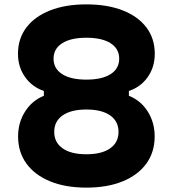

<svg xmlns="http://www.w3.org/2000/svg" viewBox="-20 -839 790 878"><path d="M375 -474.9Q446.6 -474.9 485.8 -500.1Q525.1 -525.3 525.1 -570.6Q525.1 -616 485.8 -641.2Q446.6 -666.4 375 -666.4Q303.4 -666.4 264.2 -641.2Q224.9 -616 224.9 -570.6Q224.9 -525.3 264.2 -500.1Q303.4 -474.9 375 -474.9ZM62.2 -593Q62.2 -662.5 100.6 -713.1Q138.9 -763.7 209 -791.3Q279.1 -819 375 -819Q471.2 -819 541.5 -791.3Q611.8 -763.7 649.8 -713.1Q687.8 -662.5 687.8 -593Q687.8 -532.9 656 -487.2Q624.2 -441.4 569.4 -423V-401Q623.9 -379.3 655.6 -329.1Q687.3 -278.8 687.3 -215Q687.3 -143.5 649.3 -91Q611.3 -38.5 541.1 -9.8Q470.9 19 375 19Q279.1 19 209.1 -9.8Q139.2 -38.5 100.9 -91Q62.7 -143.5 62.7 -215Q62.7 -278.8 94.8 -329.1Q126.8 -379.3 180.6 -401V-423Q126.5 -441.4 94.4 -487.2Q62.2 -532.9 62.2 -593ZM228 -235.9Q228 -187.5 266.4 -160.6Q304.9 -133.6 375 -133.6Q445.1 -133.6 483.6 -160.6Q522 -187.5 522 -235.9Q522 -284.5 483.6 -311.3Q445.1 -338.2 375 -338.2Q304.9 -338.2 266.4 -311.3Q228 -284.5 228 -235.9Z"/></svg>

Font: Martian Mono SemiExpanded
Style: Regular
Weight: 400
Width: 6
Monospace: yes
Designer: Roman Shamin
Foundry: Evil Martians
Version: Version 1.000